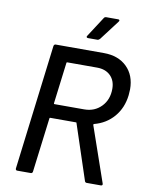

<svg xmlns="http://www.w3.org/2000/svg" viewBox="-96 -959 786 1027"><g transform="rotate(10 297.0 -445.5)"><path d="M437 -7 338 -306Q338 -309 335 -309H195Q191 -309 191 -305L154 -10Q154 -6 151 -3Q148 0 144 0H70Q61 0 61 -10L145 -690Q147 -700 156 -700H417Q496 -700 542.5 -654.5Q589 -609 589 -533Q589 -523 587 -501Q579 -431 537.5 -382.5Q496 -334 431 -317Q428 -316 428 -312L532 -12L533 -8Q533 0 524 0H447Q440 0 437 -7ZM229 -613 201 -389Q201 -385 204 -385H366Q422 -385 458.5 -422.5Q495 -460 495 -519Q495 -564 468 -590.5Q441 -617 395 -617H233Q229 -617 229 -613ZM314 -776 384 -884Q388 -891 397 -891H462Q467 -891 468.5 -887.5Q470 -884 466 -879L384 -771Q377 -764 371 -764H320Q314 -764 312 -767.5Q310 -771 314 -776Z"/></g></svg>

Font: Barlow Medium
Style: Italic
Weight: 500
Italic angle: -7°
Designer: Jeremy Tribby
Foundry: Tribby Type
Version: Version 1.408